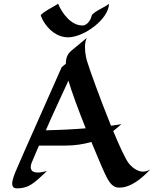

<svg xmlns="http://www.w3.org/2000/svg" viewBox="-20 -1009 846 1055"><path d="M647 -327C647 -327 628 -323 590 -318C532 -461 471 -630 457 -677C457 -677 447 -711 447 -748C447 -766 449 -786 457 -801C405 -757 376 -734 376 -734C356 -717 342 -700 342 -659L319 -640C101 -150 75 -88 75 -88C59 -52 47 -21 47 0C47 16 54 26 73 26C137 26 165 0 238 -69C217 -64 201 -61 188 -61C143 -61 145 -91 154 -115L194 -209H338C393 -209 441 -217 482 -229C521 -134 556 -52 570 -28C590 9 610 22 635 22C700 22 759 -29 806 -78C792 -70 779 -66 767 -66C719 -66 685 -115 685 -115C666 -142 635 -210 602 -289C619 -302 634 -315 647 -327ZM356 -566C372 -510 410 -406 451 -304C392 -299 319 -295 232 -293C269 -380 310 -465 356 -566ZM579 -989C569 -975 487 -942 484 -923C482 -911 465 -869 433 -869C370 -869 321 -936 299 -989C297 -983 204 -939 204 -923C204 -921 215 -900 216 -897C245 -846 293 -804 355 -804C440 -804 578 -903 579 -989Z"/></svg>

Font: Eagle Lake
Style: Regular
Weight: 400
Designer: Astigmatic (AOETI)
Foundry: Astigmatic (AOETI)
Version: Version 1.000